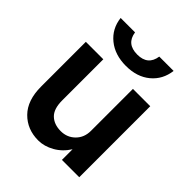

<svg xmlns="http://www.w3.org/2000/svg" viewBox="-203 -823 956 956"><g transform="rotate(45 275.0 -345.0)"><path d="M460 -706.5Q451.5 -638.5 401.8 -597.2Q352 -556 274.5 -556Q196.5 -556 145.8 -597.2Q95 -638.5 87 -706.5H188.5Q198.5 -636 274.5 -636Q349 -636 359 -706.5ZM171.5 -210Q171.5 -150.5 199.5 -123.8Q227.5 -97 274.5 -97Q319 -97 349.5 -127.2Q380 -157.5 380 -204.5V-500H502V0H380V-75Q353 -32 311.5 -8.5Q270 15 228 15Q150 15 99.2 -36.5Q48.5 -88 48.5 -185V-500H171.5Z"/></g></svg>

Font: Overused Grotesk SemiBold
Style: Regular
Weight: 610
Version: Version 0.004